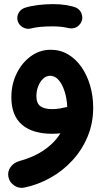

<svg xmlns="http://www.w3.org/2000/svg" viewBox="-20 -606 503 928"><path d="M65.6 -504.5Q71.7 -484.5 90.8 -473.8Q109.9 -463 130.1 -468.5Q147.6 -473.5 175.2 -476.1Q202.8 -478.6 235.8 -478.6Q250.7 -478.6 262.9 -485.9Q275 -493.2 282.3 -505.6Q289.6 -517.9 289.6 -532.3Q289.6 -554.4 273.7 -570.3Q257.9 -586.1 235.8 -586.1Q200.4 -586.1 164.4 -581.7Q128.4 -577.3 101.2 -568.7Q80.2 -562 70 -543.4Q59.8 -524.8 65.6 -504.5ZM182.1 -532.3Q182.1 -510.3 197.9 -494.4Q213.7 -478.6 235.8 -478.6Q255.5 -478.6 276.2 -476.3Q297 -473.9 311 -470.3Q321.9 -467.9 332.5 -469.3Q343.1 -470.7 352.4 -476.4Q361.6 -482.2 368.7 -492.1Q381.8 -511.2 376.1 -534Q370.4 -556.8 349.5 -568.4Q329.6 -576.5 300.5 -581.3Q271.4 -586.1 235.8 -586.1Q213.7 -586.1 197.9 -570.3Q182.1 -554.4 182.1 -532.3ZM225.1 -365.5Q172.2 -365.5 129.1 -334.2Q85.9 -302.9 60.4 -250.7Q34.9 -198.5 34.9 -136.1Q34.9 -47 86.4 -3.2Q137.8 40.6 232.4 40.6Q279.5 40.6 333 27.6Q356.1 21.5 369.1 -1Q382.1 -23.6 373.8 -49Q366.7 -70.3 346 -82.2Q325.3 -94 302 -88.3Q286.1 -84.5 268.2 -81.5Q250.4 -78.6 231.3 -78.6Q194.9 -78.6 175.4 -92.6Q155.9 -106.6 155.9 -141.2Q155.9 -166.5 164.6 -189Q173.3 -211.5 188.5 -225.6Q203.6 -239.7 222.2 -239.7Q242.4 -239.7 257.9 -224.9Q273.3 -210.1 283.8 -186.3Q294.3 -162.5 299.8 -134.6Q305.3 -106.7 305.3 -80.4Q305.3 -22.7 278.3 27.3Q251.3 77.3 199.5 114.7Q147.6 152.2 72.4 172.9Q47 179.9 31.3 201.2Q15.6 222.5 20.6 248.8Q25.6 274.8 48.2 290.3Q70.7 305.8 96.4 300.8Q163.3 287.2 223.6 253.4Q283.8 219.6 330.3 168.9Q376.8 118.2 403.6 53.7Q430.4 -10.7 430.4 -85.2Q430.4 -142 415.6 -192.4Q400.9 -242.9 373.7 -281.9Q346.6 -320.9 308.9 -343.2Q271.2 -365.5 225.1 -365.5Z"/></svg>

Font: Mikhak VF
Style: Regular
Weight: 100
Designer: Amin Abedi
Version: Version 3.001